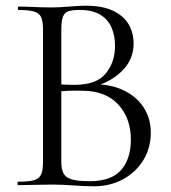

<svg xmlns="http://www.w3.org/2000/svg" viewBox="-20 -648 598 672"><path d="M299.6 -342.2 310.6 -353Q370 -353 414.5 -331Q459 -309 483.4 -270.9Q507.8 -232.8 507.8 -184.2Q507.8 -130.6 481.8 -87.8Q455.8 -45 410.5 -20.5Q365.2 4 308.8 4Q277 4 236.7 1Q196.4 -2 161.6 -2Q128.8 -2 98.3 -1Q67.8 0 43.4 0Q41.2 0 41.2 -6Q41.2 -12 43.4 -12Q79.4 -12 98.1 -17Q116.8 -22 123.7 -37Q130.6 -52 130.6 -81V-544Q130.6 -573 124.2 -587.5Q117.8 -602 99.5 -607.5Q81.2 -613 45.2 -613Q42.4 -613 42.4 -619Q42.4 -625 45.2 -625Q68.8 -625 98.8 -623.5Q128.8 -622 161.6 -622Q188.2 -622 222 -625Q255.8 -628 279.8 -628Q339 -628 375.9 -610.3Q412.8 -592.6 430.2 -562.9Q447.6 -533.2 447.6 -495.8Q447.6 -439.2 406.4 -398.9Q365.2 -358.6 299.6 -342.2ZM258.4 -613.2Q235.4 -613.2 221.1 -609.2Q206.8 -605.2 200.7 -590.5Q194.6 -575.8 194.6 -542V-346L163.2 -353.8Q195.4 -352 216.4 -351.5Q237.4 -351 240.2 -351Q317.4 -351 350 -390.7Q382.6 -430.4 382.6 -488.4Q382.6 -523.2 370.3 -551.6Q358 -580 330.9 -596.6Q303.8 -613.2 258.4 -613.2ZM294.2 -13.8Q368.8 -13.8 403.4 -52.5Q438 -91.2 438 -159.4Q438 -234.2 394.1 -281.9Q350.2 -329.6 270.6 -330.4Q246.2 -331.2 219.8 -330.3Q193.4 -329.4 166.4 -325.2L194.6 -336.4V-81Q194.6 -57 201.9 -41.9Q209.2 -26.8 230.6 -20.3Q252 -13.8 294.2 -13.8ZM163.2 -353.8Z"/></svg>

Font: Cormorant Light
Style: Regular
Weight: 300
Designer: Christian Thalmann (Catharsis Fonts)
Foundry: Catharsis Fonts
Version: Version 4.000